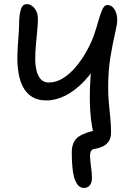

<svg xmlns="http://www.w3.org/2000/svg" viewBox="-20 -732 662 933"><path d="M388.4 181.2Q367.6 181.2 356 164Q344.4 146.8 338.8 124.6Q334 107 331.4 75.4Q328.8 43.8 328.8 9.4Q328.8 -44.4 360.9 -67Q393 -89.6 452.2 -99.6L441 -54.8Q431.8 -88.8 426.4 -123.1Q421 -157.4 418.7 -191.2Q416.4 -225 416.4 -257Q416.4 -307.4 419.8 -356.5Q423.2 -405.6 428.8 -448.4Q434.4 -491.2 442 -522L470 -452Q434.2 -385 389.9 -338.3Q345.6 -291.6 298.5 -267.8Q251.4 -244 206 -244Q163.2 -244 135.6 -261.5Q108 -279 92.3 -308.7Q76.6 -338.4 70.5 -374.7Q64.4 -411 64.4 -448.6Q64.4 -477.8 66.5 -507.9Q68.6 -538 70.8 -568.6Q73 -599.2 73.2 -629.2Q73.6 -659.4 81.3 -685.7Q89 -712 110.2 -712Q124 -712 136.2 -702.9Q148.4 -693.8 156.3 -677.9Q164.2 -662 164.2 -640.4Q164.2 -618.4 161.2 -585.9Q158.2 -553.4 154.7 -517Q151.2 -480.6 151.2 -444.8Q151.2 -416.8 157.1 -390.7Q163 -364.6 177.5 -347.8Q192 -331 217.2 -331Q253.4 -331 287 -352.3Q320.6 -373.6 349.5 -408.3Q378.4 -443 400.5 -482.9Q422.6 -522.8 436 -559Q448.8 -596.8 458.2 -630.7Q467.6 -664.6 477.5 -686.1Q487.4 -707.6 501 -707.6Q516.6 -707.6 527.4 -697.4Q538.2 -687.2 543.9 -670.6Q549.6 -654 549.6 -635.4Q549.6 -614 538.6 -567.7Q527.6 -521.4 516.6 -455Q505.6 -388.6 505.6 -305.6Q505.6 -266.6 509.1 -230.1Q512.6 -193.6 516.1 -158.5Q519.6 -123.4 519.6 -89.2Q519.6 -61.2 508 -44.7Q496.4 -28.2 478.8 -20.2Q461.2 -12.2 444.4 -9.4Q426.4 -7.4 422 2Q417.6 11.4 417.6 24.2Q417.6 46.2 422.2 77.2Q426.8 108.2 426.8 133Q426.8 155.6 416.3 168.4Q405.8 181.2 388.4 181.2Z"/></svg>

Font: Shantell Sans Light
Style: Regular
Weight: 300
Designer: Stephen Nixon, Anya Danilova, Shantell Martin
Foundry: Arrow Type
Version: Version 1.011;[c5ecc13dd]